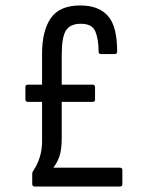

<svg xmlns="http://www.w3.org/2000/svg" viewBox="-20 -683 539 703"><path d="M108 0Q98 0 98 -9V-47Q98 -53 102 -58Q134 -106 134 -165V-310H82Q73 -310 73 -319V-364Q73 -373 82 -373H134V-486Q134 -570 166 -616.5Q198 -663 274 -663Q341 -663 375 -625Q409 -587 409 -494Q409 -485 399 -485H350Q341 -485 341 -494Q341 -538 329.5 -567Q318 -596 276 -596Q237 -596 221.5 -571.5Q206 -547 206 -482V-373H319Q328 -373 328 -364V-319Q328 -310 319 -310H206V-178Q206 -135 197.5 -110.5Q189 -86 175 -69H419Q428 -69 428 -60V-9Q428 0 419 0Z"/></svg>

Font: Sofia Sans Cond
Style: Regular
Weight: 400
Width: 3
Designer: Botio Nikoltchev, Ani Petrova
Foundry: lettersoup
Version: Version 4.100; ttfautohint (v1.8.3)